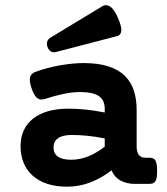

<svg xmlns="http://www.w3.org/2000/svg" viewBox="-20 -703 640 734"><path d="M406.2 -51.8Q368.7 -22.5 325.9 -5.9Q283.2 10.7 236.3 10.7Q194.3 10.7 161.4 0Q128.4 -10.7 105.5 -31Q82.5 -51.3 70.6 -79.8Q58.6 -108.4 58.6 -144Q58.6 -178.2 71 -205.1Q83.5 -231.9 107.2 -250.2Q130.9 -268.6 164.8 -278.1Q198.7 -287.6 242.2 -287.6Q307.1 -287.6 380.4 -272.9V-287.1Q380.4 -302.2 375.5 -314.2Q370.6 -326.2 359.6 -334.5Q348.6 -342.8 330.3 -346.9Q312 -351.1 285.6 -351.1Q256.3 -351.1 221.7 -343.8Q187 -336.4 153.3 -325.2Q145.5 -322.8 138.7 -322.5Q131.8 -322.3 125.5 -325.9Q119.1 -329.6 113.3 -338.1Q107.4 -346.7 102.1 -361.3Q91.3 -390.6 94.7 -406.2Q98.1 -421.9 115.2 -428.2Q138.2 -436.5 162.4 -442.9Q186.5 -449.2 210.2 -453.4Q233.9 -457.5 256.6 -459.7Q279.3 -461.9 299.3 -461.9Q355 -461.9 393.8 -449.5Q432.6 -437 456.8 -413.6Q481 -390.1 491.7 -356.9Q502.4 -323.7 502.4 -282.7V-141.6Q502.4 -122.1 510.7 -111.1Q519 -100.1 534.7 -100.1H549.8Q558.1 -100.1 564 -98.1Q569.8 -96.2 573.5 -90.6Q577.1 -85 578.9 -75.2Q580.6 -65.4 580.6 -49.8Q580.6 -34.2 578.9 -24.4Q577.1 -14.6 573.5 -9.3Q569.8 -3.9 564 -2Q558.1 0 549.8 0H495.1Q465.8 0 442.4 -12Q418.9 -23.9 406.2 -51.8ZM380.4 -173.8Q346.2 -180.7 315.2 -183.8Q284.2 -187 254.4 -187Q219.7 -187 202.1 -174.8Q184.6 -162.6 184.6 -139.2Q184.6 -115.7 201.9 -104Q219.2 -92.3 252 -92.3Q287.1 -92.3 319.8 -106.2Q352.5 -120.1 380.4 -142.6ZM372.1 -679.7Q385.7 -687.5 400.9 -678Q416 -668.5 430.7 -635.3Q445.3 -601.6 443.6 -585.2Q441.9 -568.8 429.2 -565.4L194.8 -504.4Q183.1 -501 174.3 -506.6Q165.5 -512.2 161.6 -523.4Q157.7 -534.2 160.4 -543.7Q163.1 -553.2 172.9 -559.1Z"/></svg>

Font: Courier Prime
Style: Bold
Weight: 700
Monospace: yes
Designer: Alan Dague-Greene
Foundry: Quote-Unquote Apps
Version: Version 1.202